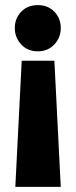

<svg xmlns="http://www.w3.org/2000/svg" viewBox="-20 -552 296 752"><path d="M128 -532Q168 -532 193 -506Q218 -480 218 -442Q218 -405 193 -378Q168 -351 128 -351Q88 -351 63 -378Q38 -405 38 -442Q38 -480 63 -506Q88 -532 128 -532ZM218 180H40L65 -314H193Z"/></svg>

Font: Phudu
Style: Bold
Weight: 700
Version: Version 1.005;gftools[0.9.23]